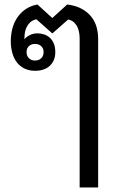

<svg xmlns="http://www.w3.org/2000/svg" viewBox="-20 -577 535 851"><path d="M173.3 -346.2Q173.3 -362.8 162.6 -372.6Q151.9 -382.3 134.8 -382.3Q118.7 -382.3 108.2 -372.6Q97.7 -362.8 97.7 -346.2Q97.7 -329.1 108.2 -318.8Q118.7 -308.6 134.8 -308.6Q151.9 -308.6 162.6 -318.8Q173.3 -329.1 173.3 -346.2ZM333 -405.8Q333 -416 331.3 -429Q329.6 -441.9 324.5 -454.3Q319.3 -466.8 309.3 -476.8Q299.3 -486.8 282.2 -490.7L211.9 -428.7L141.1 -491.7Q123 -487.3 112.5 -476.8Q102.1 -466.3 96.4 -453.1Q90.8 -439.9 89.4 -426.5Q87.9 -413.1 87.9 -402.8Q97.2 -414.1 112.5 -421.6Q127.9 -429.2 146 -429.2Q161.6 -429.2 176 -424.3Q190.4 -419.4 201.4 -409.2Q212.4 -398.9 218.8 -383.3Q225.1 -367.7 225.1 -346.2Q225.1 -325.7 218.3 -310.3Q211.4 -294.9 199.7 -284.4Q188 -273.9 171.6 -268.6Q155.3 -263.2 136.2 -263.2Q108.4 -263.2 87.9 -273.4Q67.4 -283.7 54.2 -301.3Q41 -318.8 34.4 -342.8Q27.8 -366.7 27.8 -394Q27.8 -421.9 34.4 -448.5Q41 -475.1 55.4 -497.3Q69.8 -519.5 92.3 -535.4Q114.7 -551.3 146 -557.1L211.9 -497.1L277.8 -557.1Q316.4 -552.2 342.8 -537.6Q369.1 -522.9 385.3 -502.2Q401.4 -481.4 408.2 -456.3Q415 -431.2 415 -404.8V253.9H333Z"/></svg>

Font: Noto Sans Southeast Asian
Style: Regular
Weight: 400
Designer: Monotype Design Team
Foundry: Monotype Imaging Inc.
Version: Version 1.06 uh; ttfautohint (v1.4.1)